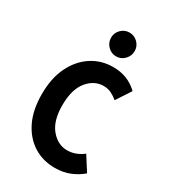

<svg xmlns="http://www.w3.org/2000/svg" viewBox="-178 -791 783 889"><g transform="rotate(30 214.0 -347.0)"><path d="M38 -255Q38 -340 67.5 -401Q97 -462 148 -495.5Q199 -529 263 -529Q342 -529 395 -477L344 -399Q329 -412 310 -421.5Q291 -431 268 -431Q218 -431 182 -387Q146 -343 146 -258Q146 -175 182.5 -131.5Q219 -88 269 -88Q294 -88 316 -97Q338 -106 354 -119L403 -42Q377 -19 341 -4Q305 11 260 11Q196 11 146 -20.5Q96 -52 67 -111.5Q38 -171 38 -255ZM185 -642Q185 -668 203.5 -686.5Q222 -705 248 -705Q274 -705 292.5 -686.5Q311 -668 311 -642Q311 -616 292.5 -597Q274 -578 248 -578Q222 -578 203.5 -597Q185 -616 185 -642Z"/></g></svg>

Font: Radio Canada Condensed Medium
Style: Regular
Weight: 500
Width: 3
Designer: Charles Daoud, Etienne Aubert Bonn, Alexandre Saumier Demers, Jacques Le Bailly
Foundry: Radio-Canada
Version: Version 2.104; ttfautohint (v1.8.4.7-5d5b);gftools[0.9.28.de